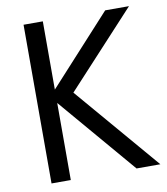

<svg xmlns="http://www.w3.org/2000/svg" viewBox="-80 -767 724 834"><g transform="rotate(-10 282.5 -350.0)"><path d="M440 -700H545L242 -372L560 0H455L165 -340V0H80V-700H165V-399Z"/></g></svg>

Font: jost-mod-400
Style: Regular
Weight: 400
Version: Version 3.200; ttfautohint (v0.97) -l 8 -r 50 -G 200 -x 14 -